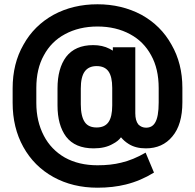

<svg xmlns="http://www.w3.org/2000/svg" viewBox="-20 -730 912 898"><path d="M230 98.1Q139.2 47.9 88.9 -43Q39.1 -132.8 39.1 -249V-316.9Q39.1 -433.1 89.8 -521Q139.2 -610.4 231 -661.1Q321.8 -710 436 -710Q548.8 -710 641.1 -661.1Q732.9 -610.4 782.2 -521Q833 -433.1 833 -318.8V-252Q833 -147 786.1 -91.8Q740.2 -36.1 662.1 -36.1Q613.8 -36.1 581.1 -57.1Q560.1 -70.3 545.9 -87.9Q532.7 -69.8 507.8 -57.1Q472.2 -36.1 418 -36.1Q331.1 -36.1 289.1 -90.8Q249 -145 249 -236.8V-316.9Q249 -409.7 289.1 -463.9Q331.5 -519 416 -519Q459 -519 492.2 -502Q494.1 -501 507.8 -493.2V-508.8H612.8V-200.2Q612.8 -166 627 -147.9Q642.1 -132.8 663.1 -132.8Q691.4 -132.8 705.1 -155.8Q722.2 -183.1 722.2 -251V-317.9Q722.2 -408.2 687 -471.2Q652.3 -535.6 588.9 -569.8Q522.5 -606 436 -606Q349.6 -606 283.2 -569.8Q219.7 -535.6 185.1 -471.2Q149.9 -408.2 149.9 -318.8V-248Q149.9 -162.6 185.1 -95.2Q218.8 -30.3 283.2 6.8Q348.1 43 436 43Q499 43 546.9 30.8Q602.1 18.1 661.1 -16.1L700.2 77.1Q637.7 115.7 568.8 132.8Q508.3 147.9 436 147.9Q320.3 147.9 230 98.1ZM504.9 -318.8Q504.9 -371.6 487.3 -396.2Q469.7 -420.9 432.1 -420.9Q394.5 -420.9 376.2 -395.5Q357.9 -370.1 357.9 -315.9V-242.2Q357.9 -185.5 377 -158.2Q394 -133.8 432.1 -133.8Q469.7 -133.8 487.3 -158.7Q504.9 -183.6 504.9 -236.8Z"/></svg>

Font: D-DIN-PRO SemiBold
Style: Bold
Weight: 600
Designer: datto
Foundry: CyberFei
Version: Version 1.000;hotconv 1.0.109;makeotfexe 2.5.65596